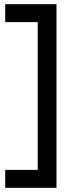

<svg xmlns="http://www.w3.org/2000/svg" viewBox="-20 -746 381 921"><path d="M251 -726V155H5V69H161V-640H5V-726Z"/></svg>

Font: Violet Sans
Style: Regular
Weight: 400
Designer: Calvin Waterman
Foundry: Violet Office
Version: Version 1.013